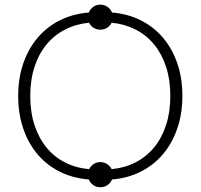

<svg xmlns="http://www.w3.org/2000/svg" viewBox="-20 -768 865 828"><path d="M461.5 -38.5Q518 -44 564.8 -68Q611.5 -92 644.8 -132.5Q678 -173 696.2 -229Q714.5 -285 714.5 -354.5Q714.5 -424 696.2 -479.8Q678 -535.5 644.8 -576Q611.5 -616.5 564.8 -640.5Q518 -664.5 461.5 -670Q455 -656.5 442 -648.2Q429 -640 412.5 -640Q396.5 -640 383.5 -648.2Q370.5 -656.5 364 -670Q307 -664.5 260.5 -640.5Q214 -616.5 180.5 -576Q147 -535.5 128.8 -479.5Q110.5 -423.5 110.5 -354Q110.5 -284 129 -228Q147.5 -172 180.8 -131.5Q214 -91 260.8 -67.2Q307.5 -43.5 364.5 -38.5Q371 -52 383.8 -60.5Q396.5 -69 412.5 -69Q429 -69 441.8 -60.5Q454.5 -52 461.5 -38.5ZM766.5 -354.5Q766.5 -277.5 744.5 -213.8Q722.5 -150 682.8 -103Q643 -56 587 -27.8Q531 0.5 463 6Q457 21 443.5 30.2Q430 39.5 412.5 39.5Q395.5 39.5 382.2 30.2Q369 21 363 6Q294.5 0.5 238.5 -27.2Q182.5 -55 142.5 -102Q102.5 -149 80.5 -212.8Q58.5 -276.5 58.5 -354Q58.5 -431 80.5 -494.8Q102.5 -558.5 142.5 -605.5Q182.5 -652.5 238.5 -680.5Q294.5 -708.5 363 -714Q369 -729 382.2 -738.5Q395.5 -748 412.5 -748Q430 -748 443.5 -738.5Q457 -729 463 -714Q531 -708.5 586.8 -680.5Q642.5 -652.5 682.5 -605.8Q722.5 -559 744.5 -495.2Q766.5 -431.5 766.5 -354.5Z"/></svg>

Font: Lato 2
Style: Regular
Weight: 300
Designer: Lukasz Dziedzic with Adam Twardoch and Botio Nikoltchev
Foundry: tyPoland Lukasz Dziedzic
Version: Version 2.015; 2015-08-06; http://www.latofonts.com/